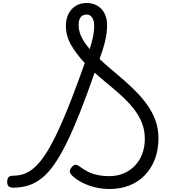

<svg xmlns="http://www.w3.org/2000/svg" viewBox="-20 -1243 1134 1282"><path d="M711 19Q675 19 640.5 13Q606 7 575 -4Q544 -15 517 -30Q490 -45 470 -63Q450 -80 446.5 -94Q443 -108 459 -127Q471 -142 483 -143Q495 -144 512 -131Q536 -113 564.5 -98Q593 -83 629 -75Q665 -67 712 -67Q762 -67 805 -85Q848 -103 880 -136Q912 -169 929.5 -215Q947 -261 947 -317Q947 -376 926 -426.5Q905 -477 870 -520.5Q835 -564 791 -604Q747 -644 701 -681.5Q655 -719 612 -758Q560 -609 514.5 -494Q469 -379 427.5 -294Q386 -209 346 -150.5Q306 -92 263.5 -57Q221 -22 173.5 -6Q126 10 70 10Q47 10 37.5 1Q28 -8 28 -29Q28 -51 37.5 -60.5Q47 -70 70 -70Q103 -70 133.5 -79.5Q164 -89 193.5 -111Q223 -133 253 -170.5Q283 -208 315 -265Q347 -322 382.5 -401Q418 -480 458.5 -584.5Q499 -689 546 -822Q517 -853 494 -883.5Q471 -914 454 -944Q437 -974 428.5 -1005.5Q420 -1037 420 -1069Q420 -1116 437.5 -1150.5Q455 -1185 486 -1204Q517 -1223 558 -1223Q619 -1223 657 -1183Q695 -1143 695 -1075Q695 -1049 691.5 -1020Q688 -991 677.5 -951Q667 -911 645 -849Q682 -814 724.5 -778.5Q767 -743 811 -704.5Q855 -666 895.5 -624Q936 -582 968.5 -535Q1001 -488 1019.5 -434.5Q1038 -381 1038 -320Q1038 -243 1014.5 -181Q991 -119 948 -74Q905 -29 845 -5Q785 19 711 19ZM579 -915Q591 -953 597.5 -981.5Q604 -1010 606.5 -1032Q609 -1054 609 -1072Q609 -1106 595 -1126Q581 -1146 558 -1146Q542 -1146 530 -1138.5Q518 -1131 511.5 -1115.5Q505 -1100 505 -1076Q505 -1052 512 -1027Q519 -1002 535.5 -974.5Q552 -947 579 -915Z"/></svg>

Font: Playwrite BR
Style: Regular
Weight: 400
Designer: Veronika Burian, José Scaglione
Foundry: TypeTogether
Version: Version 1.002